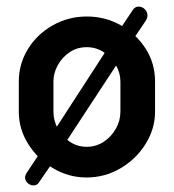

<svg xmlns="http://www.w3.org/2000/svg" viewBox="-20 -530 526 582"><path d="M242 8Q188 8 141 -20Q94 -48 65.5 -93.5Q37 -139 37 -191V-283Q37 -336 64.5 -381Q92 -426 139.5 -453Q187 -480 243 -480Q299 -480 346 -453.5Q393 -427 421.5 -382.5Q450 -338 450 -283V-191Q450 -140 421.5 -94Q393 -48 345.5 -20Q298 8 242 8ZM243 -85Q271 -85 294 -100Q317 -115 331 -139.5Q345 -164 345 -191V-283Q345 -309 331 -333Q317 -357 294 -372Q271 -387 243 -387Q214 -387 191.5 -372Q169 -357 155.5 -333Q142 -309 142 -283V-191Q142 -164 155.5 -139.5Q169 -115 192 -100Q215 -85 243 -85ZM81 32Q72 32 64 25Q56 18 56 8Q56 1 61 -6L94 -56L350 -451L382 -499Q389 -510 400 -510Q411 -510 419 -502Q427 -494 427 -483Q427 -475 421 -466L390 -420L131 -25L98 23Q93 32 81 32Z"/></svg>

Font: Dosis SemiBold
Style: Regular
Weight: 600
Designer: EdgarTolentino, PabloImpallari, IginoMarini
Foundry: EdgarTolentino, PabloImpallari, IginoMarini
Version: Version 3.001; ttfautohint (v1.8.2)